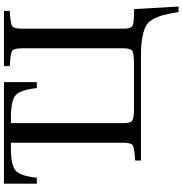

<svg xmlns="http://www.w3.org/2000/svg" viewBox="4 -736 922 970"><g transform="rotate(-90 465.0 -251.0)"><path d="M22 -526V-692H535V-526H505Q496 -609 469 -633Q442 -657 355 -657H328V-90Q328 -52 341 -43.5Q354 -35 408 -35H626Q680 -35 693 -43.5Q706 -52 706 -90V-599Q706 -641 694 -650Q682 -659 616 -663V-692H895V-663Q829 -659 817 -650Q805 -641 805 -599V-90Q805 -52 818 -43.5Q831 -35 885 -35H904L917 190H889Q881 139 873.5 112Q866 85 852 59.5Q838 34 814.5 23Q791 12 755 6Q719 0 663 0H139V-29Q205 -33 217 -42Q229 -51 229 -93V-657H202Q115 -657 88 -633Q61 -609 52 -526Z"/></g></svg>

Font: Linguistics Pro
Style: Regular
Weight: 400
Designer: Stefan Peev, Context Ltd
Foundry: Stefan Peev, Context Ltd
Version: Version 001.000